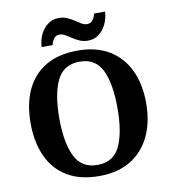

<svg xmlns="http://www.w3.org/2000/svg" viewBox="-99 -1013 984 1108"><g transform="rotate(-10 393.5 -459.5)"><path d="M394 10Q280 10 205 -36Q130 -82 92.5 -165Q55 -248 55 -359Q55 -470 92.5 -552Q130 -634 205.5 -679.5Q281 -725 395 -725Q503 -725 578.5 -679.5Q654 -634 693 -551.5Q732 -469 732 -358Q732 -247 692.5 -164.5Q653 -82 578 -36Q503 10 394 10ZM394 -55Q488 -55 526 -135Q564 -215 564 -358Q564 -501 526 -580.5Q488 -660 395 -660Q301 -660 262 -580.5Q223 -501 223 -358Q223 -215 262 -135Q301 -55 394 -55ZM465 -771Q438 -771 416 -780.5Q394 -790 375.5 -802.5Q357 -815 340.5 -824.5Q324 -834 308 -834Q286 -834 274 -817.5Q262 -801 259 -781H194Q196 -822 212.5 -855.5Q229 -889 256.5 -909Q284 -929 320 -929Q347 -929 368.5 -919.5Q390 -910 408.5 -897.5Q427 -885 443.5 -875.5Q460 -866 476 -866Q498 -866 510 -882.5Q522 -899 525 -919H590Q588 -879 571.5 -845Q555 -811 528 -791Q501 -771 465 -771Z"/></g></svg>

Font: Noto Serif Yezidi
Style: Bold
Weight: 700
Designer: Dalton Maag Ltd
Foundry: Dalton Maag Ltd
Version: Version 1.001; ttfautohint (v1.8.4.7-5d5b)